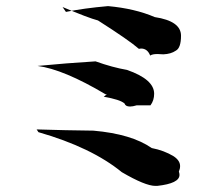

<svg xmlns="http://www.w3.org/2000/svg" viewBox="-20 -660 718 629"><path d="M495 -51H489Q456 -51 379 -96Q280 -177 106 -227L100 -236Q196 -233 286 -232Q411 -221 477 -175Q518 -167 549 -148Q570 -134 570 -116Q570 -107 566 -98Q568 -92 568 -87Q568 -59 495 -51ZM406 -311Q391 -311 388 -321Q373 -334 320 -343Q330 -351 330 -352L326 -351Q188 -433 103 -444Q196 -453 293 -459Q349 -439 396 -431Q485 -400 485 -353Q485 -331 473 -315H428Q415 -311 406 -311ZM472 -478Q463 -501 442 -501L435 -500Q403 -528 301 -593Q270 -601 185 -637L196 -621Q254 -633 334 -640Q422 -632 487 -604Q573 -591 573 -543Q573 -503 556 -494Q540 -483 515 -482L496 -483Q479 -483 472 -478Z"/></svg>

Font: Xiangcui Kesong Xiangcui Kesong
Style: Regular
Weight: 400
Version: Version 1.501;March 28, 2024;FontCreator 14.0.0.2814 64-bit